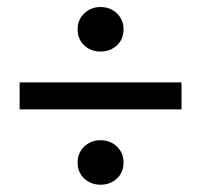

<svg xmlns="http://www.w3.org/2000/svg" viewBox="-20 -607 561 535"><path d="M34.7 -302.2V-377.4H485.8V-302.2ZM260.3 -92.3Q233.4 -92.3 214.8 -109.4Q196.3 -126.5 196.3 -154.3Q196.3 -181.2 214.8 -198.7Q233.4 -216.3 260.3 -216.3Q287.1 -216.3 305.7 -198.7Q324.2 -181.2 324.2 -154.3Q324.2 -126.5 305.7 -109.4Q287.1 -92.3 260.3 -92.3ZM260.3 -463.4Q233.4 -463.4 214.8 -480.5Q196.3 -497.6 196.3 -525.4Q196.3 -552.2 214.8 -569.8Q233.4 -587.4 260.3 -587.4Q287.1 -587.4 305.7 -569.8Q324.2 -552.2 324.2 -525.4Q324.2 -497.6 305.7 -480.5Q287.1 -463.4 260.3 -463.4Z"/></svg>

Font: Akatab SemiBold
Style: Regular
Weight: 600
Designer: SIL Global
Foundry: SIL Global
Version: Version 4.100